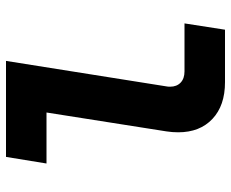

<svg xmlns="http://www.w3.org/2000/svg" viewBox="-85 -685 770 640"><g transform="rotate(-90 300.0 -365.0)"><path d="M346 0Q268 0 223.5 -42Q179 -84 179 -156Q179 -176 182 -195L245 -595H75L97 -730H417L332 -195Q331 -191 331 -183Q331 -161 344.5 -148Q358 -135 382 -135H542L521 0Z"/></g></svg>

Font: JetBrains Mono Extra Bold
Style: Italic
Weight: 800
Italic angle: -9°
Monospace: yes
Designer: Philipp Nurullin, Konstantin Bulenkov
Foundry: JetBrains
Version: 2.002